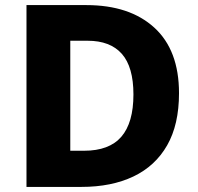

<svg xmlns="http://www.w3.org/2000/svg" viewBox="-20 -734 777 754"><path d="M683 -368Q683 -245 636.5 -163.5Q590 -82 504 -41Q418 0 300 0H84V-714H319Q489 -714 586 -625.5Q683 -537 683 -368ZM504 -363Q504 -471 458.5 -522.5Q413 -574 324 -574H256V-142H310Q409 -142 456.5 -197Q504 -252 504 -363Z"/></svg>

Font: Noto Kufi Arabic ExtraBold
Style: Regular
Weight: 800
Designer: Monotype Design Team, David Williams, Khaled Hosny
Foundry: Google LLC
Version: Version 2.109; ttfautohint (v1.8.4.7-5d5b)